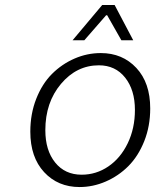

<svg xmlns="http://www.w3.org/2000/svg" viewBox="-20 -734 640 767"><path d="M270 -573.2 388.2 -713.9H438L512.2 -573.2H464.8L408.2 -672.9H403.8L316.9 -573.2ZM297.9 13.2Q211.4 13.2 156.2 -46.4Q101.1 -106 101.1 -208Q101.1 -279.3 124.8 -339.4Q148.4 -399.4 187.7 -438.7Q227.1 -478 277.6 -500Q328.1 -522 382.8 -522Q469.2 -522 524.7 -462.6Q580.1 -403.3 580.1 -300.8Q580.1 -230 556.2 -169.9Q532.2 -109.9 492.7 -70.3Q453.1 -30.8 402.3 -8.8Q351.6 13.2 297.9 13.2ZM306.2 -36.1Q364.3 -36.1 412.8 -69.1Q461.4 -102.1 490.2 -161.6Q519 -221.2 519 -294.9Q519 -374.5 480 -423.8Q440.9 -473.1 375 -473.1Q286.1 -473.1 223.6 -398.9Q161.1 -324.7 161.1 -213.9Q161.1 -133.3 200.4 -84.7Q239.7 -36.1 306.2 -36.1Z"/></svg>

Font: Office Code Pro D Light Italic
Style: Regular
Weight: 300
Italic angle: -9°
Designer: Nathan Rutzky & Paul D. Hunt
Foundry: Adobe Systems Incorporated
Version: Version 1.004;PS 001.004;hotconv 1.0.70;makeotf.lib2.5.58329